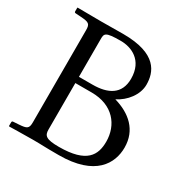

<svg xmlns="http://www.w3.org/2000/svg" viewBox="-150 -775 883 907"><g transform="rotate(30 291.0 -322.0)"><path d="M187 -569C187 -602 187 -612 274 -612C330 -612 405 -583 405 -481C405 -396 344 -366 261 -366H187ZM187 -332H276C393 -332 452 -255 452 -165C452 -92 422 -32 270 -32C200 -32 187 -45 187 -78ZM17 -19V0L19 2C19 2 96 0 146 0C202 0 200 2 289 2C488 2 541 -98 541 -184C541 -280 476 -335 389 -360C440 -385 482 -438 482 -493C482 -560 453 -646 267 -646C232 -646 193 -645 146 -645C96 -645 19 -646 19 -646L17 -645V-625C17 -621 19 -618 24 -618L54 -616C97 -613 106 -608 106 -574V-71C106 -36 96 -32 54 -29L24 -27C19 -27 17 -24 17 -19Z"/></g></svg>

Font: Linux Libertine O C
Style: Regular
Weight: 400
Designer: Philipp H. Poll
Foundry: Philipp H. Poll
Version: Version 4.0.3